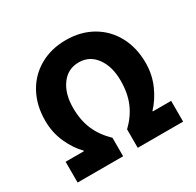

<svg xmlns="http://www.w3.org/2000/svg" viewBox="-156 -905 1105 1081"><g transform="rotate(-30 396.0 -364.0)"><path d="M53 -135H172V-139Q129 -182 99 -248.5Q69 -315 69 -393Q69 -491 110 -567Q151 -643 225.5 -685.5Q300 -728 396 -728Q492 -728 566 -685.5Q640 -643 681 -567Q722 -491 722 -393Q722 -316 692.5 -250Q663 -184 620 -139V-135H739V0H444V-120Q498 -172 524 -233.5Q550 -295 550 -376Q550 -468 508 -525.5Q466 -583 396 -583Q325 -583 283 -525.5Q241 -468 241 -376Q241 -296 267.5 -234.5Q294 -173 349 -120V0H53Z"/></g></svg>

Font: Nebula Sans Bold
Style: Regular
Weight: 700
Designer: Paul D. Hunt for Adobe (as Source Sans)
Foundry: Nebula Entertainment & Broadcasting LLC
Version: Version 1.010